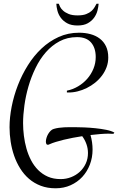

<svg xmlns="http://www.w3.org/2000/svg" viewBox="-20 -851 640 1040"><path d="M594.2 -126Q587.4 -126 580.8 -126.5Q574.2 -127 567.4 -127Q548.8 -127 523.9 -125Q499 -123 470.2 -119.6Q481.4 -80.1 481.4 -41Q481.4 2.4 466.8 40.5Q452.1 78.6 425.8 107.2Q399.4 135.7 362.5 152.3Q325.7 168.9 281.2 168.9Q236.8 168.9 200.9 155.3Q165 141.6 137.2 117.7Q109.4 93.8 89.4 61.5Q69.3 29.3 56.6 -7.3Q43.9 -43.9 37.8 -83.5Q31.7 -123 31.7 -161.6Q31.7 -214.8 43.2 -273.4Q54.7 -332 76.7 -388.9Q98.6 -445.8 130.9 -497.3Q163.1 -548.8 204.8 -588.1Q246.6 -627.4 297.6 -650.6Q348.6 -673.8 408.2 -673.8Q441.4 -673.8 470.2 -666Q499 -658.2 520.5 -641.8Q542 -625.5 554.2 -600.1Q566.4 -574.7 566.4 -539.1Q566.4 -512.2 557.4 -487.5Q548.3 -462.9 532.5 -441.7Q516.6 -420.4 495.4 -403.3Q474.1 -386.2 450 -374.3Q425.8 -362.3 400.1 -356Q374.5 -349.6 349.6 -350.1H342.3V-359.9Q374 -366.2 402.6 -383.1Q431.2 -399.9 452.4 -424.1Q473.6 -448.2 486.1 -478.5Q498.5 -508.8 498.5 -542Q498.5 -591.3 473.4 -620.6Q448.2 -649.9 397.5 -649.9Q344.7 -649.9 302.7 -627.4Q260.7 -605 228.3 -567.9Q195.8 -530.8 172.4 -482.4Q148.9 -434.1 134 -382.3Q119.1 -330.6 112.1 -279.1Q105 -227.5 105 -184.1Q105 -150.9 109.4 -115.5Q113.8 -80.1 123.3 -46.4Q132.8 -12.7 148.4 17.3Q164.1 47.4 186.8 70.1Q209.5 92.8 239.5 106Q269.5 119.1 308.6 119.1Q338.4 119.1 365.2 108.6Q392.1 98.1 412.4 79.3Q432.6 60.5 444.6 34.7Q456.5 8.8 456.5 -22Q456.5 -46.9 448.2 -70.3Q439.9 -93.8 425.3 -113.3Q399.4 -109.4 374 -104.5Q348.6 -99.6 325.4 -94Q302.2 -88.4 282.5 -82.3Q262.7 -76.2 248.5 -69.8Q244.1 -66.9 239.3 -66.9Q232.4 -66.9 230.5 -72.8Q228.5 -78.6 228.5 -84Q228.5 -92.8 231.7 -103.8Q234.9 -114.7 240.7 -124.8Q246.6 -134.8 254.4 -142.6Q262.2 -150.4 271.5 -152.8Q284.7 -156.7 299.1 -158.7Q313.5 -160.6 328.1 -161.4Q342.8 -162.1 357.4 -162.1Q372.1 -162.1 385.3 -162.1Q405.8 -162.1 435.5 -160.9Q465.3 -159.7 496.6 -156.5Q527.8 -153.3 555.7 -147.7Q583.5 -142.1 599.6 -132.8ZM399.9 -712.9Q365.7 -712.9 343.8 -725.1Q321.8 -737.3 308.8 -755.4Q295.9 -773.4 290.8 -793.9Q285.6 -814.5 285.2 -830.6H298.3Q300.3 -824.7 305.4 -814.2Q310.5 -803.7 321.8 -793.5Q333 -783.2 351.8 -775.4Q370.6 -767.6 399.9 -767.6Q429.2 -767.6 447 -774.7Q464.8 -781.7 475.8 -791.7Q486.8 -801.8 492.7 -812.5Q498.5 -823.2 502.9 -830.6H514.2Q513.2 -814.9 508.1 -794.4Q502.9 -773.9 490.2 -755.9Q477.5 -737.8 455.8 -725.3Q434.1 -712.9 399.9 -712.9Z"/></svg>

Font: Montez
Style: Regular
Weight: 400
Designer: Astigmatic (AOETI)
Foundry: Astigmatic (AOETI)
Version: Version 1.001